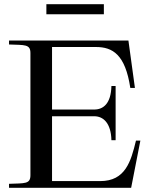

<svg xmlns="http://www.w3.org/2000/svg" viewBox="-20 -895 730 915"><path d="M23 -19V0H605L649 -225H628C604 -125 577 -32 458 -32H228V-341H429C472 -341 509 -309 511 -227H531V-485H511C509 -401 472 -373 429 -373H228V-671H437C517 -671 577 -635 601 -476H623L592 -702H23V-683C98 -680 125 -685 125 -642V-60C125 -17 98 -22 23 -19ZM201 -827V-875H475V-827Z"/></svg>

Font: Ortica Linear
Style: Regular
Weight: 400
Designer: Benedetta Bovani
Foundry: Collletttivo
Version: Version 2.000;Glyphs 3.1.2 (3151)